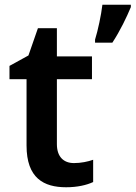

<svg xmlns="http://www.w3.org/2000/svg" viewBox="-20 -780 572 810"><path d="M532 -750V-760H412C407 -717 393 -651 381 -613V-600H454C487 -650 515 -709 532 -750ZM292 -92C249 -92 220 -118 220 -172V-446H368V-542H220V-661H140L100 -546L20 -502V-446H92V-166C92 -28 165 10 259 10C306 10 345 1 373 -12V-106C351 -98 321 -92 292 -92Z"/></svg>

Font: Noto Sans Georgian SemiBold
Style: Regular
Weight: 600
Designer: Monotype Design Team, Akaki Razmadze
Foundry: Google LLC
Version: Version 2.005